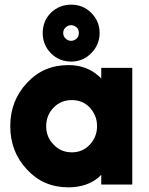

<svg xmlns="http://www.w3.org/2000/svg" viewBox="-20 -791 637 823"><path d="M285 -771Q234 -771 198 -736Q180 -718 171.5 -696Q163 -674 163 -650Q163 -599 198 -563Q234 -527 285 -527Q336 -527 371 -563Q407 -599 407 -650Q407 -700 371 -736Q336 -771 285 -771ZM285 -683Q298 -683 309 -673Q314 -669 316 -662.5Q318 -656 318 -650Q318 -635 309 -626Q298 -616 285 -616Q271 -616 261 -626Q251 -635 251 -650Q251 -664 261 -673Q271 -683 285 -683ZM414 -500V-454Q412 -457 409 -460Q406 -463 403 -465Q351 -512 273 -512Q166 -512 96 -436Q24 -360 24 -250Q24 -140 96 -64Q166 12 273 12Q351 12 402 -30Q405 -33 408 -36Q411 -39 414 -42V0H547V-500ZM288 -362Q334 -362 365 -330Q380 -313 388 -293.5Q396 -274 396 -250Q396 -227 388 -207Q380 -187 365 -171Q334 -138 288 -138Q241 -138 210 -171Q178 -203 178 -250Q178 -297 210 -330Q241 -362 288 -362Z"/></svg>

Font: Unageo
Style: ExtraBold
Weight: 800
Designer: Richard Sepsi
Foundry: Richard Sepsi
Version: Version 2.000